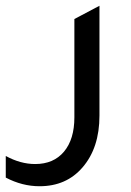

<svg xmlns="http://www.w3.org/2000/svg" viewBox="-107 -454 455 666"><path d="M238 -53Q238 59 179 127Q123 192 30 192Q-30 192 -87 162V87Q-36 115 15 115Q79 115 115 72Q151 29 151 -47V-388L238 -434Z"/></svg>

Font: TajawalTap Med
Style: Regular
Weight: 500
Designer: Boutros Fonts
Foundry: Created by Boutros International 2017
Version: Version 2.700